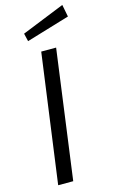

<svg xmlns="http://www.w3.org/2000/svg" viewBox="-146 -1042 650 1096"><g transform="rotate(-15 178.5 -494.0)"><path d="M143 0 246 -762H158L54 0ZM90 -886 101 -839 357 -916 343 -988Z"/></g></svg>

Font: Cheyenne Sans
Style: Italic
Weight: 400
Italic angle: -8.13011°
Designer: The Public Sans project authors (U.S. Web Design System), Libre Franklin designed by Pablo Impallari and Rodrigo Fuenzal
Foundry: The Cheyenne Sans Project Authors
Version: Version 2.007